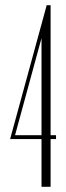

<svg xmlns="http://www.w3.org/2000/svg" viewBox="-20 -720 255 740"><path d="M175 -700V-199H196V-184H175V0H140V-184H19L160 -700ZM140 -199V-573L38 -199Z"/></svg>

Font: Dorsa
Style: Regular
Weight: 400
Version: Version 1.002